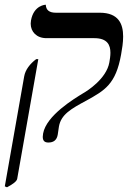

<svg xmlns="http://www.w3.org/2000/svg" viewBox="-32 -575 549 815"><path d="M-2.3 220C22 207 39.1 195 41 184L130.6 -324H121.6C95.1 -304 75.7 -279 70.7 -251L-11.6 216ZM218.2 -38C227.2 -89 269.4 -113 334.6 -148C412.1 -191 459.7 -217 482.1 -344C486.2 -367 490.7 -394.1 490.7 -420C490.7 -472.9 471.8 -521 391.3 -521H205.3C177.3 -521 163.3 -532 162.3 -555C162.3 -555 111.2 -554 99.5 -488C98.7 -483.4 98.3 -479 98.3 -474.6C98.3 -439.9 123.5 -413 165.3 -413H368.3C423.9 -413 436.7 -383.8 436.7 -351.1C436.7 -337.4 434.4 -323 432.1 -310C419.8 -240 336.6 -188 322.2 -180C283 -156 164.5 -85 150.9 -8C150 -2.9 149.5 1.7 149.5 5.8C149.5 22.3 157.1 30 173.2 30C196.2 30 209.1 19 213 -3C215.5 -17 216.9 -31 218.2 -38Z"/></svg>

Font: Linux Biolinum O 
Style: Bold Italic
Weight: 700
Designer: Philipp H. Poll
Foundry: Philipp H. Poll
Version: Version 1.3.2